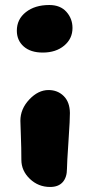

<svg xmlns="http://www.w3.org/2000/svg" viewBox="-20 -724 388 763"><path d="M149.9 -515.1Q101.6 -515.1 74.2 -539.3Q46.9 -563.5 46.9 -602.1Q46.9 -647.5 82.8 -675.8Q118.7 -704.1 175.8 -704.1Q219.7 -704.1 243.9 -677Q268.1 -649.9 268.1 -612.8Q268.1 -570.3 235.1 -542.7Q202.1 -515.1 149.9 -515.1ZM179.2 19Q132.3 19 98.6 -13.2Q64.9 -45.4 64.9 -88.9Q64.9 -137.2 63 -182.6Q61 -228 61 -244.1Q61 -291 96.4 -328.6Q131.8 -366.2 172.9 -366.2Q209 -366.2 233.2 -342.3Q257.3 -318.4 257.8 -274.9Q258.3 -253.9 252.2 -163.6Q246.1 -73.2 246.1 -53.2Q246.1 -19 229 0Q211.9 19 179.2 19Z"/></svg>

Font: Shantell Sans Irregular Bouncy
Style: Regular
Weight: 800
Designer: Stephen Nixon, Anya Danilova, Shantell Martin
Foundry: Arrow Type
Version: Version 1.006;[9816181b4]